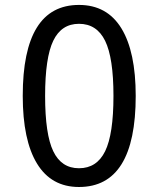

<svg xmlns="http://www.w3.org/2000/svg" viewBox="-20 -745 640 775"><path d="M298.8 9.8Q187 9.8 129.4 -84.7Q71.8 -179.2 71.8 -357.9Q71.8 -725.1 298.8 -725.1Q412.1 -725.1 470 -630.6Q527.8 -536.1 527.8 -357.9Q527.8 9.8 298.8 9.8ZM298.8 -65.9Q370.6 -65.9 404.3 -134.5Q438 -203.1 438 -357.9Q438 -511.7 404.3 -580.3Q370.6 -648.9 298.8 -648.9Q228 -648.9 195.1 -580.8Q162.1 -512.7 162.1 -357.9Q162.1 -202.6 195.1 -134.3Q228 -65.9 298.8 -65.9Z"/></svg>

Font: Droid Sans Mono
Style: Regular
Weight: 400
Monospace: yes
Foundry: Ascender Corporation
Version: Version 1.00 build 112